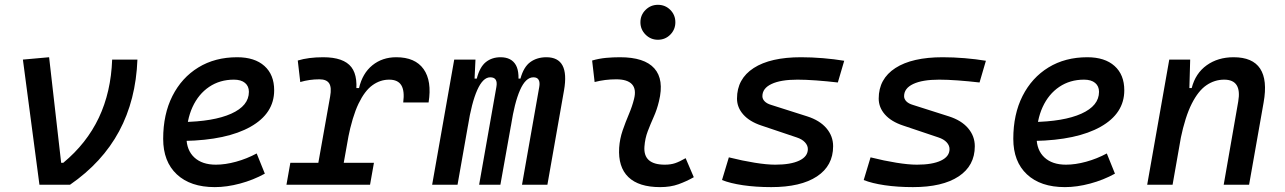

<svg xmlns="http://www.w3.org/2000/svg" viewBox="-20 -764 5313 794"><path d="M143.1 0 74.7 -517.6 183.1 -527.3 232.9 -90.8H241.7Q338.4 -170.9 388.7 -277.1Q439 -383.3 443.8 -517.6H548.3Q542 -350.6 472.7 -221.4Q403.3 -92.3 269.5 0Z M872.6 -83Q911.6 -83 956.1 -95.2Q1000.5 -107.4 1041.5 -129.4L1075.2 -45.9Q1027.3 -19.5 972.7 -4.9Q918 9.8 868.2 9.8Q767.6 9.8 711.2 -43Q654.8 -95.7 654.8 -189.9Q654.8 -291.5 693.1 -367.2Q731.4 -442.9 800.3 -485.1Q869.1 -527.3 960.9 -527.3Q1033.2 -527.3 1073.5 -491.2Q1113.8 -455.1 1113.8 -390.6Q1113.8 -294.9 1015.9 -239.7Q918 -184.6 742.7 -181.2L732.4 -259.3Q863.3 -261.2 936.3 -293.9Q1009.3 -326.7 1009.3 -384.3Q1009.3 -407.7 993.2 -421.1Q977.1 -434.6 947.3 -434.6Q889.2 -434.6 845 -404.8Q800.8 -375 776.1 -321.3Q751.5 -267.6 751 -195.8Q751.5 -142.6 783.7 -112.8Q815.9 -83 872.6 -83Z M1280.3 0 1345.2 -364.7Q1352.1 -402.3 1341.3 -419.2Q1330.6 -436 1300.8 -436Q1259.8 -436 1221.7 -424.8L1211.4 -513.7Q1233.4 -520.5 1259.8 -523.9Q1286.1 -527.3 1316.4 -527.3Q1401.4 -527.3 1433.1 -486.3Q1464.8 -445.3 1448.7 -355L1385.3 0ZM1164.6 0 1180.7 -90.8H1526.4L1510.3 0ZM1418.9 -190.4 1443.4 -399.9H1464.8Q1479 -460.9 1520 -494.1Q1561 -527.3 1618.7 -527.3Q1696.8 -527.3 1731.7 -478.3Q1766.6 -429.2 1752.4 -340.3H1647.5Q1653.8 -388.2 1639.6 -411.4Q1625.5 -434.6 1589.4 -434.6Q1552.2 -434.6 1520.3 -411.6Q1488.3 -388.7 1462.6 -335.2Q1437 -281.7 1418.9 -190.4Z M1946.3 -517.6 1939.9 -384.3 1872.1 0H1767.1L1858.4 -517.6ZM1961.4 0 2032.7 -404.3Q2040 -444.3 2007.3 -444.3Q1977.1 -444.3 1953.6 -391.6Q1930.2 -338.9 1915 -242.7L1926.8 -439H1951.7Q1963.9 -486.8 1989 -507.1Q2014.2 -527.3 2049.8 -527.3Q2095.2 -527.3 2113.5 -494.6Q2131.8 -461.9 2119.1 -390.6L2049.3 0ZM2312.5 -390.6 2243.7 0H2138.7L2210 -404.3Q2213.4 -423.3 2207.5 -433.8Q2201.7 -444.3 2186 -444.3Q2153.8 -444.3 2130.6 -391.6Q2107.4 -338.9 2092.8 -242.7L2099.6 -439H2132.3Q2145.5 -487.3 2173.1 -507.3Q2200.7 -527.3 2239.7 -527.3Q2336.4 -527.3 2312.5 -390.6Z M2700.7 -599.6Q2670.9 -599.6 2649.7 -620.8Q2628.4 -642.1 2628.4 -671.9Q2628.4 -702.1 2649.7 -723.1Q2670.9 -744.1 2700.7 -744.1Q2731 -744.1 2752 -723.1Q2772.9 -702.1 2772.9 -671.9Q2772.9 -642.1 2752 -620.8Q2731 -599.6 2700.7 -599.6ZM2815.4 -109.9 2849.1 -31.2Q2819.3 -14.2 2786.1 -2.2Q2752.9 9.8 2710 9.8Q2621.6 9.8 2578.6 -31.7Q2535.6 -73.2 2540.5 -153.3Q2543 -189.9 2554.9 -224.6Q2566.9 -259.3 2580.8 -292Q2594.7 -324.7 2602.1 -355Q2612.3 -395 2593.5 -415.5Q2574.7 -436 2528.3 -436Q2481.9 -436 2439 -424.8L2428.7 -513.7Q2457.5 -522 2486.3 -524.7Q2515.1 -527.3 2543.9 -527.3Q2645 -527.3 2686 -481.2Q2727.1 -435.1 2705.1 -345.2Q2696.8 -310.5 2683.3 -280.5Q2669.9 -250.5 2658.7 -221.2Q2647.5 -191.9 2645 -157.7Q2639.6 -83 2729 -83Q2753.4 -83 2771.7 -89.1Q2790 -95.2 2815.4 -109.9Z M3169.4 9.8Q3106 9.8 3052.7 2Q2999.5 -5.9 2965.8 -19.5L2994.1 -113.3Q3050.8 -99.1 3100.8 -91.1Q3150.9 -83 3186 -83Q3250 -83 3285.4 -99.9Q3320.8 -116.7 3320.8 -147.5Q3320.8 -162.6 3308.8 -175.5Q3296.9 -188.5 3274.4 -195.8L3127.9 -245.1Q3079.6 -261.2 3053.7 -290.5Q3027.8 -319.8 3027.8 -356.4Q3027.8 -438 3096.9 -482.7Q3166 -527.3 3292.5 -527.3Q3336.9 -527.3 3383.5 -523.4Q3430.2 -519.5 3471.2 -512.7L3444.8 -422.9Q3398.9 -428.2 3355.2 -431.4Q3311.5 -434.6 3277.8 -434.6Q3208.5 -434.6 3170.7 -416.7Q3132.8 -398.9 3132.8 -366.2Q3132.8 -354.5 3142.1 -345Q3151.4 -335.4 3169.4 -330.1L3318.4 -282.7Q3370.1 -266.1 3397.7 -233.6Q3425.3 -201.2 3425.3 -159.2Q3425.3 -78.6 3358.4 -34.4Q3291.5 9.8 3169.4 9.8Z M3755.4 9.8Q3691.9 9.8 3638.7 2Q3585.4 -5.9 3551.8 -19.5L3580.1 -113.3Q3636.7 -99.1 3686.8 -91.1Q3736.8 -83 3772 -83Q3835.9 -83 3871.3 -99.9Q3906.7 -116.7 3906.7 -147.5Q3906.7 -162.6 3894.8 -175.5Q3882.8 -188.5 3860.4 -195.8L3713.9 -245.1Q3665.5 -261.2 3639.6 -290.5Q3613.8 -319.8 3613.8 -356.4Q3613.8 -438 3682.9 -482.7Q3752 -527.3 3878.4 -527.3Q3922.9 -527.3 3969.5 -523.4Q4016.1 -519.5 4057.1 -512.7L4030.8 -422.9Q3984.9 -428.2 3941.2 -431.4Q3897.5 -434.6 3863.8 -434.6Q3794.4 -434.6 3756.6 -416.7Q3718.8 -398.9 3718.8 -366.2Q3718.8 -354.5 3728 -345Q3737.3 -335.4 3755.4 -330.1L3904.3 -282.7Q3956.1 -266.1 3983.6 -233.6Q4011.2 -201.2 4011.2 -159.2Q4011.2 -78.6 3944.3 -34.4Q3877.4 9.8 3755.4 9.8Z M4388.2 -83Q4427.2 -83 4471.7 -95.2Q4516.1 -107.4 4557.1 -129.4L4590.8 -45.9Q4543 -19.5 4488.3 -4.9Q4433.6 9.8 4383.8 9.8Q4283.2 9.8 4226.8 -43Q4170.4 -95.7 4170.4 -189.9Q4170.4 -291.5 4208.7 -367.2Q4247.1 -442.9 4315.9 -485.1Q4384.8 -527.3 4476.6 -527.3Q4548.8 -527.3 4589.1 -491.2Q4629.4 -455.1 4629.4 -390.6Q4629.4 -294.9 4531.5 -239.7Q4433.6 -184.6 4258.3 -181.2L4248 -259.3Q4378.9 -261.2 4451.9 -293.9Q4524.9 -326.7 4524.9 -384.3Q4524.9 -407.7 4508.8 -421.1Q4492.7 -434.6 4462.9 -434.6Q4404.8 -434.6 4360.6 -404.8Q4316.4 -375 4291.7 -321.3Q4267.1 -267.6 4266.6 -195.8Q4267.1 -142.6 4299.3 -112.8Q4331.5 -83 4388.2 -83Z M4724.1 0 4815.4 -517.6H4901.9L4898.4 -394L4829.1 0ZM5040.5 0 5100.6 -344.2Q5108.4 -389.2 5094 -411.9Q5079.6 -434.6 5042.5 -434.6Q5002.9 -434.6 4969.2 -411.6Q4935.5 -388.7 4908.4 -335.2Q4881.3 -281.7 4862.3 -190.4L4886.7 -399.9H4908.2Q4923.8 -460.9 4970.2 -494.1Q5016.6 -527.3 5081.5 -527.3Q5160.2 -527.3 5191.2 -480.2Q5222.2 -433.1 5205.6 -340.3L5145.5 0Z"/></svg>

Font: Cascadia Code
Style: Italic
Weight: 400
Italic angle: -10°
Designer: Aaron Bell
Foundry: Saja Typeworks
Version: Version 2407.024